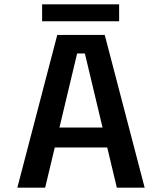

<svg xmlns="http://www.w3.org/2000/svg" viewBox="-20 -860 750 880"><path d="M515.5 0 471.5 -184H231L187 0H59.5L242.5 -700H460L643 0ZM333.5 -615 252.5 -275.5H450L369 -615ZM173 -840H526V-762.5H173Z"/></svg>

Font: League Mono Medium
Style: Regular
Weight: 500
Width: 6
Designer: Tyler Finck
Foundry: The League of Moveable Type / Tyler Finck
Version: Version 2.300;RELEASE